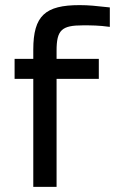

<svg xmlns="http://www.w3.org/2000/svg" viewBox="-20 -730 449 750"><path d="M304 -631C336 -631 366 -631 409 -625V-701C355 -707 326 -710 291 -710C157 -710 110 -669 110 -536V-500H37V-422H110V0H201V-422H366V-500H201V-532C201 -613 221 -631 304 -631Z"/></svg>

Font: LT Wave Alt
Style: Regular
Weight: 400
Designer: Daniel Lyons
Version: Version 2.5 (Glyphs App)